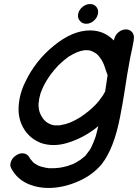

<svg xmlns="http://www.w3.org/2000/svg" viewBox="-20 -710 685 953"><path d="M279 -88 280 -89Q303 -92 326 -101Q357 -114 386 -133L387 -134Q425 -160 453 -189L457 -193Q472 -209 484 -227Q491 -235 502 -256L514 -337Q508 -356 504 -365Q495 -396 483 -414.5Q471 -433 459 -443Q442 -455 424 -460L403 -461L396 -460Q381 -458 366 -452H365Q342 -442 321 -429Q295 -410 271 -387L262 -377Q232 -344 212.5 -312Q193 -280 181 -246L175 -222Q173 -210 172 -199L171 -196Q171 -179 174 -163Q180 -138 198 -116L207 -107Q225 -92 249 -88ZM220 223Q171 223 127 206Q65 182 35 124Q31 116 31 108Q31 104 32 101Q38 73 65 58Q78 51 90 51Q116 51 128 75V76L146 97Q154 103 170 112Q180 117 205 122Q206 123 208.5 123Q211 123 215 123.5Q219 124 222 125H236Q261 125 269 123Q271 123 273.5 123Q276 123 295 119Q322 113 331 108H333Q337 105 341 105Q358 97 376 85H377L403 64V63H404Q416 48 427 32L433 21Q445 -4 454 -30L456 -36L468 -84Q397 -25 312 0Q278 10 246 10Q214 10 184 0Q115 -27 86 -95Q72 -129 72 -168Q72 -193 77 -219Q85 -262 105 -302Q154 -407 247 -483Q340 -559 427 -559Q494 -559 541 -513L545 -509Q550 -535 567.5 -549.5Q585 -564 605 -564Q625 -564 636 -550Q645 -539 645 -523Q645 -519 643 -505.5Q641 -492 636 -469L626 -422Q610 -337 599 -261Q589 -196 576 -130Q546 27 484 106Q437 160 373 188Q296 223 220 223ZM466 -641Q462 -621 445 -606.5Q428 -592 408 -592Q388 -592 376 -607Q367 -618 367 -631Q367 -636 368 -641Q372 -661 389.5 -675.5Q407 -690 427 -690Q447 -690 458 -676Q467 -665 467 -651Q467 -646 466 -641Z"/></svg>

Font: Bad Comic
Style: Italic
Weight: 400
Italic angle: -11°
Designer: GGBotNet
Foundry: GGBotNet
Version: 0.95